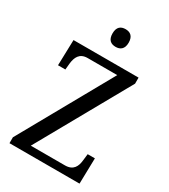

<svg xmlns="http://www.w3.org/2000/svg" viewBox="-221 -1026 994 1130"><g transform="rotate(30 276.0 -461.5)"><path d="M290 -803C320 -803 345 -818 345 -863C345 -908 320 -923 290 -923C259 -923 235 -908 235 -863C235 -818 259 -803 290 -803ZM33 0H509L513 -174H464L459 -131C455 -87 438 -50 381 -50H149L498 -673V-714H56L51 -540H101L105 -583C110 -626 126 -664 181 -664H382L33 -40Z"/></g></svg>

Font: Noto Serif Devanagari SemiCondensed
Style: Regular
Weight: 400
Width: 4
Designer: Universal Thirst, Indian Type Foundry and the Monotype Design Team
Foundry: Monotype Imaging Inc.
Version: Version 2.004